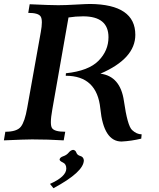

<svg xmlns="http://www.w3.org/2000/svg" viewBox="-34 -715 808 978"><path d="M585.4 5.9Q493.7 5.9 477.1 -161.6Q460.4 -329.1 300.8 -329.1L301.8 -341.8Q417 -354 467.8 -405.5Q518.6 -457 518.6 -525.4Q518.6 -631.8 389.2 -631.8Q351.1 -631.8 314.9 -626L232.4 -157.2Q225.1 -116.7 225.1 -92.8Q225.1 -72.3 230.5 -63.5Q241.7 -43.9 298.3 -43.9L290.5 0Q211.4 -4.9 129.4 -4.9Q94.7 -4.9 -14.2 0L-6.8 -43.9Q52.2 -43.9 72.3 -69.6Q92.3 -95.2 104.5 -165L173.8 -551.8Q179.2 -581.1 179.2 -600.6Q179.2 -622.1 172.9 -631.3Q161.1 -649.4 109.9 -649.4L117.2 -693.4Q221.7 -688.5 262.7 -688.5Q298.8 -688.5 352.8 -691.7Q406.7 -694.8 425.3 -694.8Q655.3 -692.4 655.3 -537.6Q655.3 -416.5 477.5 -339.8Q579.1 -326.7 597.2 -200.7Q615.2 -74.7 638.7 -52.7Q662.1 -30.8 687.5 -30.8L685.5 -8.8Q634.8 3.4 585.4 5.9ZM238.3 243.7 220.7 221.7Q303.7 184.6 303.7 143.6Q303.7 120.6 286.6 112.8Q269.5 105 269.5 97.2Q271.5 86.4 288.3 80.8Q305.2 75.2 315.7 62.5Q326.2 49.8 338.4 48.3Q350.6 49.8 355 62.5Q359.4 75.2 375.2 79.6Q391.1 84 393.1 101.1Q393.1 160.6 238.3 243.7Z"/></svg>

Font: Kelvinch
Style: Bold Italic
Weight: 700
Italic angle: -10°
Designer: Paul James Miller
Foundry: High-Logic / Made with FontCreator
Version: Version 3.30 September 23, 2016